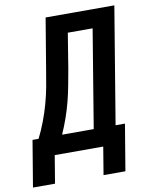

<svg xmlns="http://www.w3.org/2000/svg" viewBox="-128 -806 824 1029"><g transform="rotate(-10 283.5 -292.0)"><path d="M-33 151 9 -101H42Q63 -143 80 -188Q97 -233 109.5 -278Q122 -323 130.5 -368.5Q139 -414 146 -459L192 -735H566L461 -101H512L470 151H351L376 0H112L87 151ZM342 -101 430 -634H295L264 -443Q256 -399 248 -356Q240 -313 229 -270Q218 -227 203 -184.5Q188 -142 170 -101Z"/></g></svg>

Font: Iosevka Curly Extended
Style: Bold Italic
Weight: 700
Width: 7
Italic angle: -9°
Monospace: yes
Designer: Belleve Invis
Foundry: Belleve Invis
Version: Version 11.1.0; ttfautohint (v1.8.3)